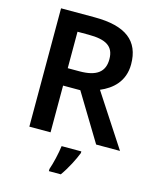

<svg xmlns="http://www.w3.org/2000/svg" viewBox="-134 -806 915 1119"><g transform="rotate(15 323.0 -246.5)"><path d="M296 -714H93V0H221V-282H325L496 0H640L435 -314C506 -344 572 -400 572 -504C572 -645 484 -714 296 -714ZM288 -607C393 -607 442 -578 442 -500C442 -426 398 -387 292 -387H221V-607ZM423 71V61H304C299 104 283 172 270 208V221H342C377 172 407 112 423 71Z"/></g></svg>

Font: Noto Sans Tai Tham SemiBold
Style: Regular
Weight: 600
Designer: Monotype Design Team 2013. Revised by David WIlliams 2020
Foundry: Monotype Imaging Inc.
Version: Version 2.002